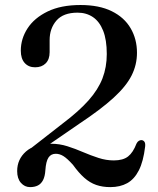

<svg xmlns="http://www.w3.org/2000/svg" viewBox="-20 -733 630 766"><path d="M114 -114 92.5 -133 231 -241Q294.5 -289 333 -332.2Q371.5 -375.5 388.8 -420.2Q406 -465 406 -517.5Q406 -574 391.5 -610.5Q377 -647 350.8 -664.8Q324.5 -682.5 289.5 -682.5Q232.5 -682.5 205.2 -651Q178 -619.5 178 -573V-524.5Q178 -496 162.2 -480.2Q146.5 -464.5 120 -464.5Q94 -464.5 78.5 -481.8Q63 -499 63 -531Q63 -578.5 90 -620Q117 -661.5 170 -687.2Q223 -713 301 -713Q376 -713 426 -688.2Q476 -663.5 501.2 -620.2Q526.5 -577 526.5 -522.5Q526.5 -474.5 505 -431.8Q483.5 -389 433 -342.8Q382.5 -296.5 295 -238.5ZM48.5 -50.5Q48.5 -97.5 83.5 -128.5Q118.5 -159.5 184.5 -159.5Q217.5 -159.5 249 -149.5Q280.5 -139.5 311.2 -126.2Q342 -113 372.8 -103Q403.5 -93 434 -93Q471 -93 491 -108.8Q511 -124.5 524.5 -160Q528.5 -168 534 -171.2Q539.5 -174.5 545.5 -174Q552.5 -173 556.5 -167Q560.5 -161 559 -148Q552 -89 534 -53.5Q516 -18 487.5 -2.2Q459 13.5 420 13.5Q389 13.5 363.8 4.8Q338.5 -4 316.2 -23.8Q294 -43.5 271 -75.5Q248 -101 233 -110.2Q218 -119.5 202.5 -119.5Q183.5 -119.5 173.5 -104.5Q163.5 -89.5 161 -54Q159.5 -29.5 151.8 -14.5Q144 0.5 131 7Q118 13.5 100 13.5Q78.5 13.5 63.5 -3.5Q48.5 -20.5 48.5 -50.5Z"/></svg>

Font: Fraunces 24pt
Style: Regular
Weight: 400
Version: Version 1.000;[b76b70a41]